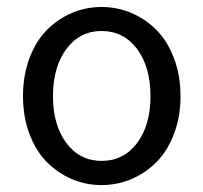

<svg xmlns="http://www.w3.org/2000/svg" viewBox="-20 -518 582 550"><path d="M45.9 -242.2Q45.9 -301.8 64.2 -350.8Q82.5 -399.9 113.8 -431.6Q145 -463.4 185.5 -480.7Q226.1 -498 271 -498Q315.9 -498 356.7 -480.7Q397.5 -463.4 428.7 -431.6Q460 -399.9 478.5 -350.8Q497.1 -301.8 497.1 -242.2Q497.1 -183.6 478.5 -134.8Q460 -85.9 428.7 -54.2Q397.5 -22.5 356.7 -5.1Q315.9 12.2 271 12.2Q226.1 12.2 185.5 -5.1Q145 -22.5 113.8 -54.2Q82.5 -85.9 64.2 -134.8Q45.9 -183.6 45.9 -242.2ZM271 -57.1Q334 -57.1 372.6 -108.2Q411.1 -159.2 411.1 -242.2Q411.1 -326.2 372.6 -377.7Q334 -429.2 271 -429.2Q208.5 -429.2 170.2 -377.7Q131.8 -326.2 131.8 -242.2Q131.8 -159.2 170.2 -108.2Q208.5 -57.1 271 -57.1Z"/></svg>

Font: Source Sans Pro
Style: Regular
Weight: 400
Designer: Paul D. Hunt
Foundry: Adobe Systems Incorporated
Version: Version 3.006;hotconv 1.0.111;makeotfexe 2.5.65597